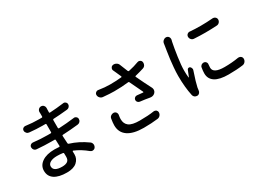

<svg xmlns="http://www.w3.org/2000/svg" viewBox="-35 -1512 3070 2278"><g transform="rotate(-30 1500.0 -373.5)"><path d="M490.2 -124Q490.2 -151.4 489.3 -168.9Q489.3 -178.7 479.5 -180.7Q438.5 -186.5 400.4 -186.5Q339.8 -186.5 306.6 -167Q273.4 -147.5 273.4 -116.2Q273.4 -44.9 392.6 -44.9Q438.5 -44.9 464.4 -62.5Q490.2 -80.1 490.2 -124ZM824.2 -126Q841.8 -113.3 845.7 -90.8Q846.7 -85.9 846.7 -81.1Q846.7 -64.5 836.9 -49.8Q826.2 -33.2 805.7 -30.3Q802.7 -29.3 798.8 -29.3Q783.2 -29.3 769.5 -40Q687.5 -108.4 597.7 -145.5Q594.7 -146.5 591.8 -144.5Q588.9 -142.6 588.9 -139.6Q588.9 -132.8 589.4 -118.7Q589.8 -104.5 589.8 -98.6Q589.8 -38.1 543.9 2.9Q498 43.9 407.2 43.9Q295.9 43.9 236.8 4.4Q177.7 -35.2 177.7 -110.4Q177.7 -181.6 240.7 -225.1Q303.7 -268.6 413.1 -268.6Q437.5 -268.6 476.6 -265.6Q480.5 -265.6 482.9 -268.1Q485.4 -270.5 485.4 -274.4Q485.4 -289.1 483.9 -316.4Q482.4 -343.8 482.4 -357.4Q482.4 -367.2 472.7 -367.2H427.7Q335.9 -367.2 231.4 -376Q211.9 -377 198.2 -391.6Q185.5 -406.2 185.5 -426.8Q185.5 -445.3 200.2 -458Q211.9 -467.8 227.5 -467.8Q229.5 -467.8 232.4 -467.8Q335 -456.1 428.7 -456.1H470.7Q480.5 -456.1 480.5 -465.8V-573.2Q480.5 -583 470.7 -583H430.7Q350.6 -583 252.9 -592.8Q233.4 -594.7 220.7 -609.4Q207 -624 207 -643.6Q207 -661.1 220.7 -672.9Q232.4 -682.6 246.1 -682.6Q249 -682.6 252 -682.6Q347.7 -669.9 429.7 -669.9H471.7Q481.4 -669.9 481.4 -679.7V-728.5L480.5 -740.2Q480.5 -760.7 494.1 -775.4Q508.8 -791 529.8 -791Q550.8 -791 565.4 -775.4Q578.1 -760.7 578.1 -742.2L577.1 -723.6Q576.2 -712.9 576.2 -682.6Q576.2 -678.7 579.1 -675.8Q582 -672.9 585.9 -673.8Q677.7 -678.7 776.4 -691.4Q779.3 -692.4 782.2 -692.4Q795.9 -692.4 807.6 -682.6Q822.3 -669.9 822.3 -651.4Q822.3 -632.8 809.6 -619.1Q796.9 -604.5 777.3 -602.5Q661.1 -590.8 585 -587.9Q575.2 -586.9 575.2 -577.1V-468.8Q575.2 -464.8 578.1 -461.9Q581.1 -459 585 -459Q689.5 -463.9 797.9 -477.5Q800.8 -478.5 803.7 -478.5Q818.4 -478.5 830.1 -467.8Q844.7 -456.1 844.7 -436.5Q844.7 -417 832 -402.3Q818.4 -387.7 798.8 -385.7Q693.4 -374 586.9 -369.1Q577.1 -369.1 577.1 -359.4Q581.1 -289.1 583 -254.9Q584 -245.1 593.8 -242.2Q712.9 -206.1 824.2 -126Z M1178.7 -248Q1181.6 -269.5 1199.2 -282.2Q1214.8 -293.9 1234.4 -293.9Q1236.3 -293.9 1239.3 -293.9Q1258.8 -292 1270.5 -276.4Q1279.3 -263.7 1279.3 -250Q1279.3 -245.1 1278.3 -240.2Q1272.5 -207 1272.5 -186.5Q1272.5 -123 1315.4 -90.8Q1358.4 -58.6 1461.9 -58.6Q1579.1 -58.6 1658.2 -71.3Q1661.1 -71.3 1665 -71.3Q1679.7 -71.3 1692.4 -61.5Q1706.1 -48.8 1706.1 -31.2Q1706.1 -7.8 1690.4 9.8Q1675.8 26.4 1653.3 29.3Q1566.4 40 1460.9 40Q1319.3 40 1244.6 -11.2Q1169.9 -62.5 1169.9 -160.2Q1169.9 -195.3 1178.7 -248ZM1784.2 -672.9Q1792 -675.8 1799.8 -675.8Q1809.6 -675.8 1819.3 -669.9Q1836.9 -661.1 1839.8 -641.6Q1840.8 -636.7 1840.8 -630.9Q1840.8 -615.2 1833 -600.6Q1822.3 -582 1800.8 -575.2Q1749 -558.6 1684.6 -543Q1674.8 -541 1678.7 -532.2Q1729.5 -423.8 1782.2 -322.3Q1788.1 -309.6 1788.1 -295.9Q1788.1 -292 1788.1 -288.1Q1785.2 -269.5 1773.4 -255.9Q1751 -232.4 1719.7 -232.4Q1712.9 -232.4 1705.1 -233.4Q1641.6 -245.1 1572.3 -252.9Q1555.7 -255.9 1544.9 -268.6Q1536.1 -280.3 1536.1 -293.9Q1536.1 -295.9 1536.1 -298.8Q1538.1 -315.4 1551.8 -326.2Q1562.5 -335 1577.1 -335Q1579.1 -335 1582 -335Q1593.8 -334 1621.6 -331.1Q1649.4 -328.1 1661.1 -327.1Q1664.1 -326.2 1666 -329.1Q1668 -332 1667 -335Q1605.5 -462.9 1582 -513.7Q1578.1 -523.4 1568.4 -521.5Q1481.4 -510.7 1374 -510.7Q1314.5 -510.7 1221.7 -519.5Q1199.2 -521.5 1183.6 -538.1Q1167 -555.7 1167 -579.1Q1167 -597.7 1181.6 -609.4Q1193.4 -620.1 1208 -620.1Q1211.9 -620.1 1215.8 -619.1Q1299.8 -605.5 1370.1 -605.5Q1461.9 -605.5 1527.3 -613.3Q1531.2 -613.3 1532.7 -616.2Q1534.2 -619.1 1533.2 -623Q1522.5 -646.5 1502.9 -691.4Q1492.2 -714.8 1485.4 -729.5Q1480.5 -738.3 1480.5 -748Q1480.5 -757.8 1485.4 -766.6Q1494.1 -786.1 1513.7 -789.1Q1520.5 -791 1526.4 -791Q1543.9 -791 1559.6 -781.2Q1581.1 -769.5 1588.9 -746.1Q1604.5 -705.1 1631.8 -639.6Q1635.7 -630.9 1645.5 -632.8Q1722.7 -649.4 1784.2 -672.9Z M2502.9 -578.1Q2482.4 -579.1 2467.8 -595.2Q2453.1 -611.3 2453.1 -632.8Q2453.1 -652.3 2467.8 -666Q2481.4 -677.7 2498 -677.7Q2501 -677.7 2502.9 -676.8Q2574.2 -670.9 2650.4 -670.9Q2730.5 -670.9 2815.4 -677.7Q2818.4 -677.7 2820.3 -677.7Q2837.9 -677.7 2850.6 -666Q2866.2 -652.3 2866.2 -632.8Q2866.2 -611.3 2851.6 -595.2Q2836.9 -579.1 2815.4 -578.1Q2735.4 -573.2 2656.2 -573.2Q2579.1 -573.2 2502.9 -578.1ZM2411.1 -237.3Q2414.1 -255.9 2429.7 -267.6Q2443.4 -276.4 2459 -276.4Q2461.9 -276.4 2464.8 -276.4Q2482.4 -274.4 2492.2 -260.7Q2501 -249 2501 -235.4Q2501 -231.4 2500 -228.5Q2497.1 -206.1 2497.1 -184.6Q2497.1 -105.5 2650.4 -105.5Q2752 -105.5 2842.8 -121.1Q2847.7 -121.1 2851.6 -121.1Q2867.2 -121.1 2879.9 -111.3Q2896.5 -98.6 2896.5 -77.1Q2896.5 -54.7 2881.8 -37.1Q2867.2 -19.5 2844.7 -16.6Q2758.8 -4.9 2648.4 -4.9Q2524.4 -4.9 2463.9 -44.9Q2403.3 -85 2403.3 -159.2Q2403.3 -193.4 2411.1 -237.3ZM2166 -708Q2168.9 -730.5 2186.5 -745.1Q2202.1 -758.8 2221.7 -758.8Q2223.6 -758.8 2226.6 -758.8Q2248 -756.8 2259.8 -739.3Q2267.6 -726.6 2267.6 -712.9Q2267.6 -707 2266.6 -700.2Q2263.7 -687.5 2260.7 -677.7Q2245.1 -601.6 2229 -490.2Q2212.9 -378.9 2212.9 -307.6Q2212.9 -261.7 2217.8 -213.9Q2217.8 -211.9 2219.7 -211.4Q2221.7 -210.9 2222.7 -212.9Q2241.2 -259.8 2256.8 -297.9Q2261.7 -308.6 2273.4 -311.5Q2285.2 -314.5 2294.9 -307.6Q2305.7 -298.8 2309.6 -285.2Q2312.5 -278.3 2312.5 -271.5Q2312.5 -264.6 2309.6 -257.8Q2261.7 -116.2 2250 -57.6Q2246.1 -41 2245.1 -21.5Q2244.1 -2 2231.9 12.2Q2219.7 26.4 2202.1 27.3Q2199.2 27.3 2197.3 27.3Q2180.7 27.3 2166 17.6Q2150.4 5.9 2146.5 -12.7Q2120.1 -135.7 2120.1 -289.1Q2120.1 -339.8 2125.5 -403.3Q2130.9 -466.8 2136.2 -507.8Q2141.6 -548.8 2150.9 -610.4Q2160.2 -671.9 2162.1 -681.6Q2164.1 -695.3 2166 -708Z"/></g></svg>

Font: Gen Jyuu GothicX Medium
Style: Regular
Weight: 500
Designer: Ryoko NISHIZUKA (kana &amp; ideographs); Paul D. Hunt (Latin, Greek &amp; Cyrillic); Wenlong ZHANG (bopomofo); Sandoll C
Version: Version 1.058.20140828